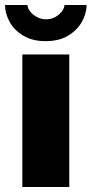

<svg xmlns="http://www.w3.org/2000/svg" viewBox="-38 -745 365 765"><path d="M51 0V-528H238V0ZM144 -581Q91 -581 54.5 -603Q18 -625 0 -658.5Q-18 -692 -18 -725H71Q73 -710 84 -697Q95 -684 111.5 -676Q128 -668 144 -668Q166 -668 182 -677Q198 -686 208 -699Q218 -712 219 -725H307Q307 -692 288.5 -658.5Q270 -625 233.5 -603Q197 -581 144 -581Z"/></svg>

Font: Archivo SemiCondensed Black
Style: Regular
Weight: 900
Width: 4
Designer: Hector Gatti
Foundry: Omnibus-Type
Version: Version 2.001